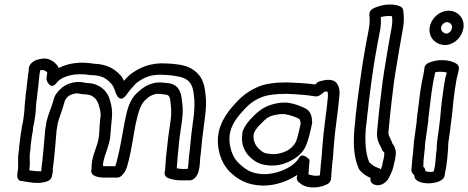

<svg xmlns="http://www.w3.org/2000/svg" viewBox="-20 -788 2051 841"><path d="M103 -462C100 -438 98 -413 95 -389C94 -381 92 -375 92 -364L90 -345L88 -324C87 -310 87 -298 85 -286L81 -256C79 -246 75 -233 74 -217C72 -210 71 -200 70 -195L64 -145C64 -143 63 -141 64 -139L61 -118C57 -89 61 -67 59 -49C55 -23 50 3 75 5C102 8 148 22 190 5C199 1 207 -8 208 -18L212 -41C212 -43 211 -45 211 -47L212 -54C220 -111 223 -166 228 -219C229 -224 231 -233 232 -242L233 -249C241 -278 254 -308 263 -343C263 -344 264 -345 264 -346C265 -351 274 -362 280 -367C283 -370 302 -379 317 -379C325 -379 332 -376 346 -375H352C354 -375 356 -374 358 -374C384 -374 403 -355 410 -335C416 -319 420 -304 421 -286L419 -268C417 -246 415 -221 414 -198L412 -182C412 -179 410 -177 409 -167C401 -137 380 -97 381 -50L380 -42C376 -15 414 -10 439 -10H492C498 -10 505 -12 511 -17C536 -39 539 -69 544 -86C557 -137 564 -193 574 -244C586 -300 597 -334 618 -351L620 -353C631 -364 642 -371 658 -375C659 -375 661 -376 663 -377H667C679 -377 691 -376 701 -374H703C725 -372 725 -362 729 -318C731 -301 730 -277 726 -251L717 -188C713 -157 711 -128 707 -99V-98C705 -78 705 -60 703 -43L701 -32C700 -22 705 -13 714 -9C729 -3 748 2 771 2H811C833 2 849 -24 852 -48L854 -58C856 -71 856 -85 857 -98L859 -112C863 -143 864 -171 868 -198L879 -284C883 -318 884 -347 880 -376C877 -405 872 -434 852 -459C831 -484 804 -499 764 -505C746 -508 728 -509 711 -510C641 -515 589 -492 548 -460C539 -452 531 -443 523 -434C520 -440 516 -449 508 -458C478 -491 443 -507 390 -509C337 -518 283 -514 237 -490C236 -491 236 -494 235 -495C227 -508 217 -518 200 -526C176 -537 154 -529 142 -526C140 -526 138 -525 136 -524C119 -516 104 -502 106 -479ZM153 -462 156 -480C167 -482 171 -481 174 -480C183 -475 185 -474 187 -471C186 -462 185 -458 184 -447C184 -445 183 -442 184 -440V-438C184 -438 200 -389 228 -425C251 -455 310 -471 377 -459H380C423 -458 444 -447 467 -422C477 -411 477 -405 485 -388C486 -380 489 -377 491 -372C491 -372 507 -335 534 -373C549 -394 560 -406 577 -424C612 -450 643 -464 700 -460C719 -459 734 -458 750 -455C809 -446 825 -422 830 -364C833 -341 832 -314 829 -284L818 -198C814 -167 813 -139 809 -112L807 -95C807 -85 805 -69 804 -58L802 -48H777C768 -48 761 -50 754 -51C756 -68 757 -86 758 -100C762 -132 763 -159 767 -188L776 -251C780 -279 782 -307 779 -330C775 -363 775 -419 714 -424C699 -426 688 -427 674 -427C666 -427 656 -425 650 -423C623 -416 603 -402 588 -388C544 -352 536 -302 525 -248C515 -195 506 -137 494 -92C490 -77 488 -67 485 -60H446C440 -60 435 -60 431 -61C431 -92 448 -124 458 -162V-165C458 -168 461 -173 462 -182L464 -201C465 -221 468 -248 470 -270L471 -289V-291C471 -318 465 -339 459 -357C448 -391 415 -422 367 -424C361 -425 357 -425 355 -425C348 -426 339 -429 324 -429C297 -429 267 -419 247 -400C233 -388 218 -370 214 -348C206 -319 192 -290 183 -253L182 -242C181 -237 179 -230 178 -219C173 -164 169 -109 162 -54C161 -50 161 -43 161 -38C145 -37 126 -39 108 -42L109 -49C113 -77 108 -99 111 -118L113 -131C114 -135 114 -144 114 -148L120 -195C121 -201 122 -207 124 -213V-218C124 -228 127 -240 130 -253L135 -286C137 -300 137 -316 138 -328L140 -347L143 -368C143 -374 144 -381 145 -389C149 -415 150 -440 153 -462Z M938 -132C945 -95 960 -64 984 -38C1020 -3 1060 23 1131 25C1189 25 1242 5 1282 -22L1280 -9C1279 -1 1284 7 1290 11L1303 21C1334 40 1384 35 1415 18C1423 14 1429 5 1430 -4L1432 -31C1433 -44 1434 -55 1435 -69L1438 -93C1440 -108 1440 -127 1442 -148C1446 -194 1448 -212 1454 -259C1459 -299 1463 -326 1466 -363C1468 -379 1469 -400 1459 -417C1442 -451 1394 -435 1381 -432C1374 -430 1367 -426 1362 -418C1325 -423 1274 -426 1240 -427C1192 -427 1142 -424 1100 -403C1058 -383 1031 -359 998 -321C954 -270 923 -209 938 -132ZM988 -148C977 -207 997 -248 1034 -291C1065 -327 1084 -343 1118 -359H1119C1143 -372 1189 -377 1233 -377C1270 -376 1328 -372 1360 -366C1376 -363 1392 -378 1399 -385V-386C1407 -387 1412 -387 1414 -387C1416 -384 1417 -373 1416 -362V-361C1413 -326 1409 -299 1404 -259C1398 -212 1396 -192 1392 -146C1390 -123 1390 -106 1388 -93L1385 -66V-65C1385 -56 1383 -42 1382 -29L1381 -20C1359 -15 1343 -21 1331 -24C1333 -48 1334 -62 1336 -88C1336 -88 1303 -126 1288 -94C1284 -86 1272 -74 1265 -69C1239 -46 1185 -25 1137 -25C1079 -27 1056 -45 1023 -76C1005 -95 994 -118 988 -148ZM1041 -199C1035 -156 1052 -122 1074 -101C1099 -77 1122 -65 1166 -63H1175C1214 -63 1251 -80 1274 -96C1296 -110 1314 -132 1323 -157C1334 -186 1341 -220 1347 -247C1347 -250 1348 -253 1347 -255C1346 -268 1346 -293 1325 -309H1324C1304 -322 1271 -333 1248 -337C1234 -340 1221 -338 1211 -338H1208C1150 -330 1119 -310 1084 -273C1064 -253 1052 -235 1045 -218C1041 -210 1042 -204 1041 -199ZM1091 -199 1092 -204C1096 -214 1104 -227 1118 -241C1151 -275 1157 -281 1206 -288H1230C1231 -288 1231 -287 1232 -287C1248 -285 1280 -274 1291 -267C1293 -265 1295 -262 1297 -247C1292 -222 1285 -191 1277 -169C1274 -160 1259 -142 1251 -137C1237 -125 1205 -113 1181 -113H1174C1138 -115 1132 -119 1111 -139C1098 -152 1088 -174 1091 -199Z M1544 -336C1543 -318 1540 -301 1538 -284V-283C1536 -261 1535 -241 1532 -221V-219C1527 -154 1530 -98 1551 -51C1552 -50 1552 -47 1553 -46C1566 -29 1583 -17 1603 -9V-7C1599 22 1632 26 1646 22C1663 17 1678 5 1687 -17C1695 -31 1703 -51 1706 -72C1711 -87 1713 -105 1714 -117V-119C1713 -135 1708 -149 1699 -159C1689 -189 1679 -192 1682 -215V-216C1686 -257 1690 -299 1695 -341L1706 -431C1710 -461 1715 -487 1720 -518L1728 -567C1733 -598 1740 -632 1745 -663C1751 -696 1749 -722 1746 -744C1745 -750 1740 -757 1733 -760C1692 -777 1642 -765 1613 -750C1603 -745 1597 -734 1598 -723C1600 -700 1600 -684 1595 -658C1581 -586 1567 -508 1557 -431ZM1595 -338 1607 -431C1617 -508 1631 -584 1645 -656C1649 -679 1649 -696 1648 -713C1665 -718 1683 -719 1697 -717C1699 -701 1699 -687 1695 -665C1690 -634 1683 -602 1678 -569L1670 -520C1665 -489 1660 -463 1656 -431L1645 -341C1640 -299 1636 -256 1632 -215C1627 -169 1649 -147 1652 -136C1653 -133 1654 -129 1656 -127C1666 -116 1663 -125 1663 -112C1663 -102 1660 -90 1657 -79L1656 -74C1655 -63 1651 -54 1648 -46C1645 -49 1642 -51 1638 -52C1621 -57 1607 -67 1597 -78C1582 -115 1578 -164 1582 -222C1585 -244 1587 -265 1589 -285C1591 -302 1594 -320 1595 -338Z M1820 -381C1817 -359 1813 -320 1810 -300C1809 -292 1807 -286 1807 -275C1806 -270 1805 -264 1805 -254L1793 -166C1792 -157 1792 -150 1791 -138C1789 -121 1787 -95 1785 -82V-80C1785 -70 1783 -55 1782 -45C1781 -34 1788 -27 1795 -20V-18C1795 7 1831 15 1856 15C1883 15 1924 7 1928 -20L1929 -28C1930 -37 1933 -47 1935 -61L1937 -77C1939 -90 1940 -103 1941 -116L1943 -140V-142C1943 -151 1943 -158 1944 -164L1952 -221C1954 -237 1956 -256 1958 -270L1961 -295C1963 -321 1968 -364 1972 -394C1974 -409 1978 -425 1980 -442C1982 -452 1988 -470 1990 -486C1991 -494 1988 -502 1982 -507C1953 -528 1896 -531 1856 -512C1847 -508 1840 -500 1839 -490L1838 -481C1838 -478 1836 -474 1835 -463C1829 -438 1824 -409 1820 -381ZM1862 -667C1856 -626 1886 -593 1926 -591H1936C1975 -596 2005 -629 2010 -666C2016 -707 1986 -741 1945 -741C1905 -741 1868 -708 1862 -667ZM1870 -381C1874 -408 1878 -436 1884 -459V-462C1884 -464 1887 -470 1887 -472C1904 -475 1925 -474 1937 -470C1935 -460 1932 -453 1930 -445V-443C1928 -430 1924 -411 1922 -394C1918 -364 1912 -322 1910 -292L1908 -270C1906 -254 1904 -235 1902 -221L1894 -164C1893 -154 1893 -144 1893 -137L1890 -112C1889 -99 1888 -88 1887 -77L1885 -61C1884 -55 1882 -47 1880 -37C1875 -36 1870 -35 1863 -35C1857 -35 1849 -36 1844 -38C1843 -43 1841 -54 1835 -57L1834 -58C1835 -68 1835 -75 1835 -83C1837 -101 1839 -125 1841 -139V-142C1841 -149 1842 -157 1843 -166L1856 -259C1856 -265 1856 -271 1857 -277C1857 -278 1858 -279 1858 -280C1858 -286 1859 -292 1860 -300C1863 -322 1867 -361 1870 -381ZM1912 -667C1914 -680 1926 -691 1938 -691C1951 -691 1962 -679 1960 -666C1958 -653 1948 -643 1938 -641H1934C1922 -642 1910 -654 1912 -667Z"/></svg>

Font: Hussar Pisanka
Style: OutKur
Weight: 400
Designer: Robert Jablonski
Foundry: Cannot Into Space Fonts
Version: Version 1.070